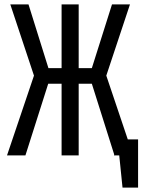

<svg xmlns="http://www.w3.org/2000/svg" viewBox="-20 -709 650 876"><path d="M610 -73V147H539L524 0H500L501 -4L399 -327H339V0H261V-327H200L96 0H12L135 -364L27 -689H110L201 -398H261V-689H339V-398H399L491 -689H573L465 -364L563 -73Z"/></svg>

Font: FiraDG Mono
Style: Regular
Weight: 400
Designer: Carrois Corporate & Edenspiekermann AG
Foundry: Carrois Corporate GbR & Edenspiekermann AG
Version: Version 3.206